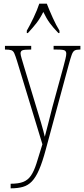

<svg xmlns="http://www.w3.org/2000/svg" viewBox="-20 -786 458 1046"><path d="M38 215Q81 215 106.5 205Q132 195 148.5 171Q165 147 178.5 105Q192 63 211 0L73 -453Q64 -482 58 -495.5Q52 -509 41.5 -512.5Q31 -516 8 -516H7V-536H150V-516H147Q113 -516 102.5 -512Q92 -508 92 -495Q92 -487 97.5 -468.5Q103 -450 111 -423L171 -225Q190 -164 204 -116Q218 -68 224 -41Q231 -69 242 -110Q253 -151 265 -201L326 -424Q332 -447 336.5 -465Q341 -483 341 -494Q341 -505 333.5 -510.5Q326 -516 290 -516H272V-536H418V-516H413Q395 -516 386 -510.5Q377 -505 370.5 -487Q364 -469 354 -432L229 30Q211 97 193 138.5Q175 180 154 202Q133 224 105 232Q77 240 39 240H38ZM126 -619Q143 -648 163 -690Q183 -732 194 -766H235Q248 -732 267 -690Q286 -648 304 -619V-606H298Q270 -635 251.5 -660Q233 -685 216 -721Q198 -685 178.5 -660Q159 -635 132 -606H126Z"/></svg>

Font: Noto Serif Tamil ExtraCondensed Thin
Style: Italic
Weight: 100
Width: 2
Italic angle: -12°
Designer: Indian Type Foundry, Tom Grace, and the Monotype Design Team
Foundry: Monotype Imaging Inc.
Version: Version 2.003; ttfautohint (v1.8.4.7-5d5b)